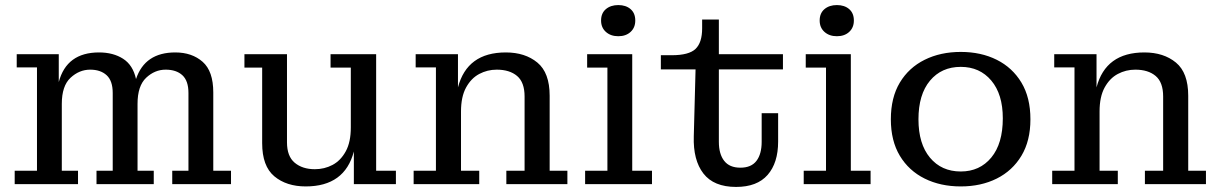

<svg xmlns="http://www.w3.org/2000/svg" viewBox="-20 -727 4814 758"><path d="M38 0V-53H126V-461H46V-513H212V-403Q243 -520 371 -520Q427 -520 466 -495Q505 -470 517 -415Q552 -520 672 -520Q738 -520 780 -483Q822 -446 822 -362V-53H892V0H660V-53H724V-360Q724 -408 700 -430Q676 -452 634 -452Q591 -452 557 -420Q523 -388 523 -317V-53H587V0H361V-53H425V-360Q425 -408 401 -430Q377 -452 336 -452Q293 -452 258.5 -420Q224 -388 224 -317V-53H288V0Z M1187 9Q1111 9 1063 -31Q1015 -71 1015 -162V-460H945V-513H1113V-165Q1113 -110 1143.5 -84.5Q1174 -59 1223 -59Q1261 -59 1293 -76Q1325 -93 1345 -129.5Q1365 -166 1365 -224V-460H1285V-513H1465V-53H1543V0H1377V-129Q1341 9 1187 9Z M1613 0V-53H1701V-461H1621V-513H1788V-382Q1824 -520 1977 -520Q2053 -520 2101.5 -480Q2150 -440 2150 -349V-53H2220V0H1979V-53H2051V-346Q2051 -402 2021.5 -427Q1992 -452 1941 -452Q1904 -452 1872 -435Q1840 -418 1820 -381.5Q1800 -345 1800 -287V-53H1872V0Z M2421 -584Q2391 -584 2372 -601Q2353 -618 2353 -646Q2353 -675 2372 -691Q2391 -707 2421 -707Q2451 -707 2469.5 -691Q2488 -675 2488 -646Q2488 -618 2469.5 -601Q2451 -584 2421 -584ZM2290 0V-53H2378V-460H2298V-513H2476V-53H2554V0Z M2886 11Q2798 11 2757 -42Q2716 -95 2719 -189L2726 -453H2589V-509H2632Q2700 -509 2726 -534Q2752 -559 2752 -615V-650H2818V-513H3071V-453H2818V-167Q2818 -119 2839 -92Q2860 -65 2903 -65Q2946 -65 2966.5 -92Q2987 -119 2987 -167V-280H3052V-168Q3052 -84 3010.5 -36.5Q2969 11 2886 11Z M3284 -584Q3254 -584 3235 -601Q3216 -618 3216 -646Q3216 -675 3235 -691Q3254 -707 3284 -707Q3314 -707 3332.5 -691Q3351 -675 3351 -646Q3351 -618 3332.5 -601Q3314 -584 3284 -584ZM3153 0V-53H3241V-460H3161V-513H3339V-53H3417V0Z M3773 9Q3693 9 3630.5 -22Q3568 -53 3532.5 -112Q3497 -171 3497 -256Q3497 -342 3532.5 -401Q3568 -460 3630.5 -491Q3693 -522 3773 -522Q3853 -522 3915 -491Q3977 -460 4012.5 -401Q4048 -342 4048 -256Q4048 -171 4012.5 -112Q3977 -53 3915 -22Q3853 9 3773 9ZM3773 -50Q3848 -50 3893.5 -105Q3939 -160 3939 -260Q3939 -355 3893.5 -409Q3848 -463 3773 -463Q3697 -463 3651.5 -408.5Q3606 -354 3606 -256Q3606 -159 3651.5 -104.5Q3697 -50 3773 -50Z M4134 0V-53H4222V-461H4142V-513H4309V-382Q4345 -520 4498 -520Q4574 -520 4622.5 -480Q4671 -440 4671 -349V-53H4741V0H4500V-53H4572V-346Q4572 -402 4542.5 -427Q4513 -452 4462 -452Q4425 -452 4393 -435Q4361 -418 4341 -381.5Q4321 -345 4321 -287V-53H4393V0Z"/></svg>

Font: Montagu Slab 16pt
Style: Regular
Weight: 400
Designer: Florian Karsten
Foundry: Florian Karsten
Version: Version 1.000; ttfautohint (v1.8.3)